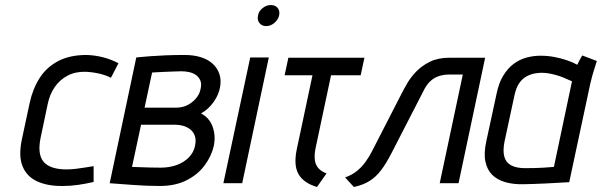

<svg xmlns="http://www.w3.org/2000/svg" viewBox="-20 -730 2398 765"><path d="M422 -420 452 -478Q424 -493 391.5 -501.5Q359 -510 325 -511Q258 -511 211.5 -486.5Q165 -462 137.5 -418.5Q110 -375 98 -319L67 -174Q53 -107 70.5 -66Q88 -25 130 -6.5Q172 12 231 11Q261 11 292 6.5Q323 2 353 -5V-68Q353 -68 343.5 -66.5Q334 -65 318.5 -62.5Q303 -60 283.5 -57.5Q264 -55 245 -55Q213 -55 190 -62.5Q167 -70 154 -85Q141 -100 138 -124.5Q135 -149 142 -182L170 -315Q178 -354 198 -383Q218 -412 249 -428.5Q280 -445 321 -444Q347 -443 374 -437Q401 -431 422 -420Z M781 -278Q810 -294 831 -323.5Q852 -353 857 -384Q862 -412 854 -435.5Q846 -459 827.5 -476Q809 -493 780.5 -502Q752 -511 715 -511Q674 -511 639 -509.5Q604 -508 578 -506Q552 -504 537.5 -502.5Q523 -501 523 -501L417 0Q417 0 429.5 1Q442 2 464 3.5Q486 5 512 7Q538 9 565.5 10Q593 11 617 11Q679 11 724 -12Q769 -35 796 -72Q823 -109 832 -149Q840 -190 827 -225.5Q814 -261 781 -278ZM703 -446Q719 -446 734.5 -442.5Q750 -439 761.5 -430.5Q773 -422 778.5 -408.5Q784 -395 779 -375Q776 -357 762.5 -340Q749 -323 728.5 -312Q708 -301 681 -301H556L586 -441Q589 -441 601.5 -442Q614 -443 632 -443.5Q650 -444 668.5 -445Q687 -446 703 -446ZM620 -62Q601 -62 582.5 -62.5Q564 -63 548 -63.5Q532 -64 520.5 -64.5Q509 -65 506 -65L542 -233H680Q695 -233 710.5 -228.5Q726 -224 738.5 -214Q751 -204 756.5 -188Q762 -172 757 -149Q752 -123 732.5 -103Q713 -83 684 -72.5Q655 -62 620 -62Z M870 0H945L1051 -501H977ZM1059 -710Q1042 -710 1026.5 -698Q1011 -686 1008 -668Q1004 -651 1013.5 -638.5Q1023 -626 1041 -626Q1058 -626 1073 -638.5Q1088 -651 1092 -668Q1096 -686 1086.5 -698Q1077 -710 1059 -710Z M1237 -138 1299 -430H1417L1432 -500H1129L1114 -430H1225L1162 -133Q1156 -103 1157.5 -79Q1159 -55 1169 -37Q1179 -19 1197.5 -6Q1216 7 1243 15L1281 -39Q1260 -47 1248.5 -60Q1237 -73 1234.5 -92.5Q1232 -112 1237 -138Z M1771 -500Q1726 -500 1694 -484.5Q1662 -469 1639.5 -446Q1617 -423 1602.5 -398Q1588 -373 1579 -355L1461 -125Q1451 -106 1437 -86Q1423 -66 1403 -49.5Q1383 -33 1355 -23L1390 15Q1427 7 1452.5 -9Q1478 -25 1498.5 -52Q1519 -79 1541 -122L1667 -367Q1678 -390 1692.5 -404.5Q1707 -419 1726.5 -426Q1746 -433 1770 -433H1824L1732 0H1807L1913 -500Z M2358 -487 2300 -509Q2293 -498 2286.5 -485Q2280 -472 2280 -472Q2262 -482 2238.5 -490Q2215 -498 2188.5 -503Q2162 -508 2133 -508Q2105 -508 2077.5 -500.5Q2050 -493 2026.5 -475.5Q2003 -458 1985 -428.5Q1967 -399 1958 -354L1918 -169Q1907 -120 1914 -86.5Q1921 -53 1941.5 -33Q1962 -13 1994 -4Q2026 5 2065 4Q2082 4 2105.5 3Q2129 2 2154 1Q2179 0 2200.5 -1.5Q2222 -3 2235.5 -3.5Q2249 -4 2248 -4L2332 -397Q2339 -427 2347 -452Q2355 -477 2358 -487ZM1990 -165 2030 -351Q2037 -383 2050 -400.5Q2063 -418 2079.5 -426.5Q2096 -435 2111.5 -437.5Q2127 -440 2138 -440Q2152 -440 2166.5 -437.5Q2181 -435 2195.5 -431Q2210 -427 2226 -420.5Q2242 -414 2259 -406L2187 -65Q2183 -65 2172.5 -64Q2162 -63 2146.5 -62Q2131 -61 2112 -60.5Q2093 -60 2072 -60Q2038 -60 2017 -71Q1996 -82 1989.5 -105.5Q1983 -129 1990 -165Z"/></svg>

Font: Advent Pro Medium
Style: Italic
Weight: 500
Italic angle: -12°
Version: Version 3.000